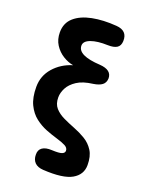

<svg xmlns="http://www.w3.org/2000/svg" viewBox="-160 -773 820 1045"><g transform="rotate(20 249.5 -250.0)"><path d="M223 187Q190 185 173.5 168Q157 151 157 123Q156 95 175.5 81.5Q195 68 231 70Q273 72 288.5 66Q304 60 304 47Q304 30 284.5 20Q265 10 234 1Q203 -8 168.5 -21.5Q134 -35 103 -59Q72 -83 52.5 -123Q33 -163 33 -225Q33 -289 74.5 -336.5Q116 -384 181 -404Q151 -409 121 -427.5Q91 -446 71.5 -476.5Q52 -507 52 -548Q52 -602 89 -634.5Q126 -667 189 -679.5Q252 -692 330 -686Q395 -681 393 -621Q392 -593 374 -581.5Q356 -570 321 -571Q261 -573 224 -559.5Q187 -546 187 -520Q187 -463 318 -456Q387 -451 387 -402Q386 -377 369 -364Q352 -351 319 -346Q261 -339 227.5 -317Q194 -295 179.5 -267Q165 -239 165 -212Q165 -174 185 -151.5Q205 -129 236.5 -114Q268 -99 303 -85.5Q338 -72 369.5 -53Q401 -34 421 -2.5Q441 29 441 80Q441 136 390 165Q339 194 223 187Z"/></g></svg>

Font: Zen Maru Gothic Black
Style: Regular
Weight: 900
Designer: Yoshimichi Ohira
Foundry: Positype
Version: Version 1.001